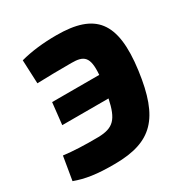

<svg xmlns="http://www.w3.org/2000/svg" viewBox="-171 -832 933 974"><g transform="rotate(-30 295.0 -345.0)"><path d="M293 -702C216 -702 145 -694 82 -677L88 -539C155 -541 207 -542 289 -542C361 -542 389 -523 381 -419H105L91 -292H362C339 -182 308 -150 220 -148C137 -147 72 -150 17 -157L-6 -20C54 2 118 13 227 12C441 10 529 -78 564 -338C600 -607 518 -702 293 -702Z"/></g></svg>

Font: Exo 2 Extra Bold
Style: Italic
Weight: 800
Italic angle: -8°
Designer: Natanael Gama
Version: Version 1.001;PS 001.001;hotconv 1.0.88;makeotf.lib2.5.64775